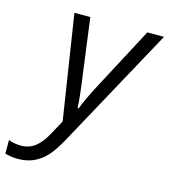

<svg xmlns="http://www.w3.org/2000/svg" viewBox="-210 -627 842 957"><g transform="rotate(15 210.5 -148.0)"><path d="M-95.7 230.5V161.1Q-63.5 172.4 -32.2 172.4Q9.8 172.4 42 147.9Q72.8 124 99.1 75.2L138.7 2.4L55.2 -536.1H137.2L172.9 -266.6Q191.9 -132.8 193.4 -81.5H198.7Q218.8 -135.7 273.9 -238.3L431.6 -536.1H517.6L174.3 92.3Q141.6 150.4 115 178.5Q88.4 206.5 54.2 223.1Q18.1 240.2 -30.3 240.2Q-64.9 240.2 -95.7 230.5Z"/></g></svg>

Font: Viking Open Sans
Style: Italic
Weight: 400
Italic angle: -12°
Foundry: Ascender Corporation
Version: Version 2.000